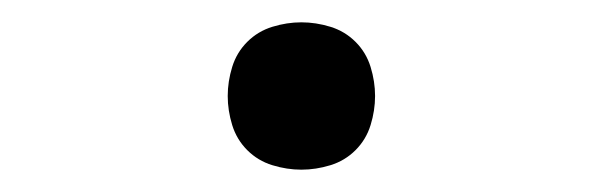

<svg xmlns="http://www.w3.org/2000/svg" viewBox="-20 -426 540 172"><path d="M250 -274Q237 -274 224 -278Q211 -282 201.5 -291.5Q192 -301 188 -314Q184 -327 184 -340Q184 -353 188 -366Q192 -379 201.5 -388.5Q211 -398 224 -402Q237 -406 250 -406Q263 -406 276 -402Q289 -398 298.5 -388.5Q308 -379 312 -366Q316 -353 316 -340Q316 -327 312 -314Q308 -301 298.5 -291.5Q289 -282 276 -278Q263 -274 250 -274Z"/></svg>

Font: Iosevka Custom Light
Style: Regular
Weight: 300
Monospace: yes
Designer: Belleve Invis
Foundry: Belleve Invis
Version: Version 27.3.5